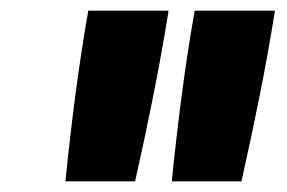

<svg xmlns="http://www.w3.org/2000/svg" viewBox="-20 -792 540 361"><path d="M103 -451Q111 -531 121.5 -611.5Q132 -692 146 -772H297Q284 -691 268 -611Q252 -531 234 -451ZM303 -451Q311 -531 321.5 -611.5Q332 -692 346 -772H497Q484 -691 468 -611Q452 -531 434 -451Z"/></svg>

Font: Iosevka Curly Slab HvObl
Style: Regular
Weight: 900
Italic angle: -9°
Monospace: yes
Designer: Belleve Invis
Foundry: Belleve Invis
Version: Version 11.1.0; ttfautohint (v1.8.3)